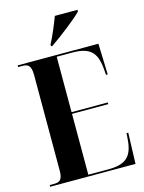

<svg xmlns="http://www.w3.org/2000/svg" viewBox="-136 -1011 821 1091"><g transform="rotate(-15 275.0 -465.5)"><path d="M231 -780V-770H240C297 -809 397 -886 430 -921V-931H297C280 -886 254 -823 231 -780ZM20 0H522L528 -182H518L515 -143C507 -45 466 -10 365 -10H247V-368H460V-378H247V-704H337C440 -704 479 -669 488 -570L491 -532H501L495 -714H20V-704H44C76 -704 96 -696 96 -636V-73C96 -17 75 -10 44 -10H20Z"/></g></svg>

Font: Noto Serif Display ExtraCondensed ExtraBold
Style: Regular
Weight: 800
Width: 2
Designer: Monotype Design Team
Foundry: Monotype Imaging Inc.
Version: Version 2.009